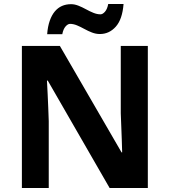

<svg xmlns="http://www.w3.org/2000/svg" viewBox="-20 -945 853 965"><path d="M723 0H531L220 -540H216Q218 -506 219.5 -472Q221 -438 222.5 -404Q224 -370 225 -336V0H90V-714H281L591 -179H594Q593 -212 592 -245Q591 -278 589.5 -310.5Q588 -343 587 -376V-714H723ZM601 -925Q595 -848 562 -811Q529 -774 482 -774Q462 -774 442.5 -781.5Q423 -789 404 -799.5Q385 -810 367 -817.5Q349 -825 332 -825Q321 -825 309.5 -812Q298 -799 293 -773H217Q220 -812 230 -840.5Q240 -869 255.5 -887.5Q271 -906 291.5 -915Q312 -924 337 -924Q355 -924 374 -916.5Q393 -909 412 -898.5Q431 -888 449.5 -880.5Q468 -873 485 -873Q496 -873 507.5 -886Q519 -899 524 -925Z"/></svg>

Font: Noto Sans Thai
Style: Bold
Weight: 700
Designer: Monotype Design Team
Foundry: Monotype Imaging Inc.
Version: Version 2.001